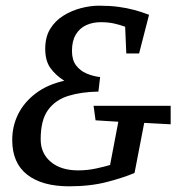

<svg xmlns="http://www.w3.org/2000/svg" viewBox="-20 -645 626 675"><path d="M223 10Q128 10 75.5 -31Q23 -72 23 -153Q23 -202 44 -244Q65 -286 106 -317Q147 -348 206 -361Q176 -380 157.5 -405.5Q139 -431 139 -473Q139 -515 156.5 -543.5Q174 -572 203 -590Q232 -608 265 -616.5Q298 -625 328 -625Q366 -625 396 -621Q426 -617 452 -610Q478 -603 504 -593L469 -457H424L420 -551Q401 -558 380.5 -562.5Q360 -567 334 -567Q306 -567 283 -556.5Q260 -546 246.5 -523.5Q233 -501 233 -466Q233 -434 247.5 -415Q262 -396 284.5 -386.5Q307 -377 332 -374L326 -323Q266 -322 220.5 -308Q175 -294 149 -258.5Q123 -223 123 -155Q123 -106 158.5 -76Q194 -46 255 -46Q288 -46 319.5 -53Q351 -60 367 -65L396 -217L316 -222L309 -273H580V-208L487 -213L453 -37Q416 -21 357 -5.5Q298 10 223 10Z"/></svg>

Font: Manuale Medium
Style: Italic
Weight: 500
Italic angle: -11°
Version: Version 1.002